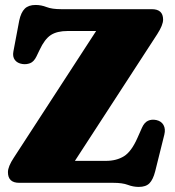

<svg xmlns="http://www.w3.org/2000/svg" viewBox="-20 -737 707 774"><path d="M614 -599.5 282 -88.5H407Q449.5 -88.5 479.8 -107.2Q510 -126 534.5 -182L552.5 -222.5Q562 -243.5 576.8 -250.2Q591.5 -257 610.5 -253Q630.5 -248.5 639.2 -232.8Q648 -217 642.5 -194.5L605.5 -46Q597 -13 582.5 1.8Q568 16.5 539.5 16.5Q517 16.5 495.2 8.2Q473.5 0 436.5 0H57.5Q12 0 12 -43Q12 -65.5 35.5 -101L367.5 -612H252.5Q210 -612 185 -595.8Q160 -579.5 139.5 -535.5L127 -509.5Q116.5 -488 101.2 -482.2Q86 -476.5 70 -479Q50 -482 40 -495.2Q30 -508.5 34 -529.5L57.5 -654Q64.5 -687 79.8 -702Q95 -717 123.5 -717Q146 -717 167.8 -708.5Q189.5 -700 227 -700H592Q637.5 -700 637.5 -658Q637.5 -636 614 -599.5Z"/></svg>

Font: Fraunces 9pt Soft Black
Style: Regular
Weight: 900
Version: Version 1.000;[b76b70a41]